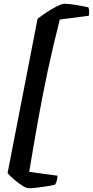

<svg xmlns="http://www.w3.org/2000/svg" viewBox="-20 -821 490 1012"><path d="M132 171Q119 171 98.5 158Q78 145 56.5 127Q35 109 20 91L178 -722Q200 -739 228 -757.5Q256 -776 281.5 -788.5Q307 -801 320 -801Q346 -801 383.5 -794.5Q421 -788 446 -782Q448 -777 449.5 -764.5Q451 -752 448 -738L295 -718Q260 -580 232 -449Q204 -318 180.5 -186.5Q157 -55 134 85L283 105Q283 121 278.5 134.5Q274 148 269 153Q252 157 226.5 161Q201 165 175.5 168Q150 171 132 171Z"/></svg>

Font: Texturina ExtraBold
Style: Italic
Weight: 800
Italic angle: -11°
Designer: Guillermo Torres Carreño
Foundry: Omnibus-Type
Version: Version 1.002; ttfautohint (v1.8.3)